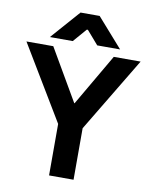

<svg xmlns="http://www.w3.org/2000/svg" viewBox="-97 -978 828 1050"><g transform="rotate(10 317.0 -453.5)"><path d="M249 -286 0 -700H149L316 -413H318L485 -700H634L385 -286V0H249ZM264 -907H370L512 -746H385L320 -821H314L249 -746H122Z"/></g></svg>

Font: Chakra Petch
Style: Bold
Weight: 700
Designer: Katatrad Aksorn Co.,Ltd.
Foundry: Cadson Demak Co.,Ltd.
Version: Version 1.000; ttfautohint (v1.6)